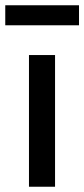

<svg xmlns="http://www.w3.org/2000/svg" viewBox="-42 -709 320 729"><path d="M68 0V-500H167V0ZM-22 -613V-689H258V-613Z"/></svg>

Font: TitilliumText
Style: Medium
Weight: 500
Designer: Accademia di Belle Arti di Urbino and others
Foundry: Accademia di Belle Arti di Urbino and others.
Version: Version 60.001